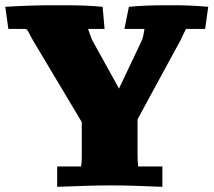

<svg xmlns="http://www.w3.org/2000/svg" viewBox="-20 -703 810 728"><path d="M287.6 -71.8Q288.6 -78.6 289.3 -86.9Q290 -95.2 290 -106V-240.2L106 -548.3Q99.1 -559.6 95 -568.1Q90.8 -576.7 87.6 -582.3Q84.5 -587.9 81.5 -590.6Q78.6 -593.3 73.7 -593.3H11.7L0 -677.2Q95.7 -683.1 178.7 -683.1H229.5Q309.1 -683.1 369.1 -677.2L376.5 -593.3H314Q320.8 -573.7 324.7 -563.2Q328.6 -552.7 329.6 -550.8L431.2 -367.2L517.1 -548.3Q521 -556.6 523.2 -567.1Q525.4 -577.6 527.8 -593.3H451.7L468.8 -677.2Q529.3 -683.1 608.9 -683.1H645Q702.6 -683.1 769.5 -677.2L757.8 -593.3H686Q682.6 -588.9 677.5 -577.9Q672.4 -566.9 663.6 -548.3Q662.6 -546.9 659.7 -541.5Q656.7 -536.1 650.1 -523.9Q643.6 -511.7 632.1 -491Q620.6 -470.2 603 -437.5Q585.4 -404.8 560.3 -358.9Q535.2 -313 501.5 -250.5V-116.7Q501.5 -103.5 502.2 -92.3Q502.9 -81.1 503.9 -71.8H595.7V5.4Q541 2.9 492.9 1.5Q444.8 0 401.9 0Q357.4 0 306.6 1.5Q255.9 2.9 196.8 5.4V-71.8Z"/></svg>

Font: Tienne Black
Style: Regular
Weight: 900
Designer: vernon adams
Foundry: vernon adams
Version: Version 001.001